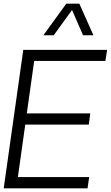

<svg xmlns="http://www.w3.org/2000/svg" viewBox="-25 -1020 603 1040"><path d="M266.1 -829.1H210L334 -1000H404.8L481 -829.1H424.8L365.2 -965.8ZM160.2 -689.9 120.1 -405.8H463.9L456.1 -345.2H111.8L71.8 -61H458L449.2 0H-4.9L101.1 -750H555.2L545.9 -689.9Z"/></svg>

Font: Oakes Grotesk
Style: Light Italic
Weight: 300
Designer: Samuel Oakes
Foundry: Samuel Oakes
Version: Version 1.0 | wf-rip DC20170320